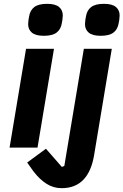

<svg xmlns="http://www.w3.org/2000/svg" viewBox="-20 -771 645 1003"><path d="M116 -516H262L176 0H30ZM157 127 151 119 122 78 220 6 303 101 316 96 418 -516H564L472 37Q458 124 415.5 168Q373 212 302 212Q259 212 223 189Q187 166 157 127ZM127 -645Q127 -653 129 -668L132 -685Q137 -717 159 -734Q181 -751 226 -751Q269 -751 288.5 -734.5Q308 -718 308 -690Q308 -682 306 -667L303 -650Q298 -618 276 -601Q254 -584 209 -584Q166 -584 146.5 -600.5Q127 -617 127 -645ZM424 -645Q424 -653 426 -668L429 -685Q434 -717 456 -734Q478 -751 523 -751Q566 -751 585.5 -734.5Q605 -718 605 -690Q605 -682 603 -667L600 -650Q595 -618 573 -601Q551 -584 506 -584Q463 -584 443.5 -600.5Q424 -617 424 -645Z"/></svg>

Font: iA Writer Mono V
Style: Regular
Weight: 400
Italic angle: -9.5°
Designer: Mike Abbink, Paul van der Laan, Pieter van Rosmalen
Foundry: Bold Monday
Version: Version 2.000